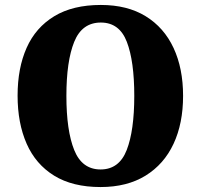

<svg xmlns="http://www.w3.org/2000/svg" viewBox="-20 -745 810 775"><path d="M386 10Q273 10 198.5 -36Q124 -82 87.5 -165Q51 -248 51 -359Q51 -470 87.5 -552Q124 -634 199 -679.5Q274 -725 387 -725Q494 -725 568 -679.5Q642 -634 680.5 -551.5Q719 -469 719 -358Q719 -247 680.5 -164.5Q642 -82 567.5 -36Q493 10 386 10ZM386 -61Q461 -61 491.5 -139.5Q522 -218 522 -358Q522 -498 492 -576Q462 -654 387 -654Q311 -654 279.5 -576Q248 -498 248 -358Q248 -218 279.5 -139.5Q311 -61 386 -61Z"/></svg>

Font: Noto Serif Myanmar SemiCondensed Black
Style: Regular
Weight: 900
Width: 4
Designer: Ben Mitchell and the Monotype Design Team
Foundry: Monotype Imaging Inc.
Version: Version 2.106; ttfautohint (v1.8.4.7-5d5b)